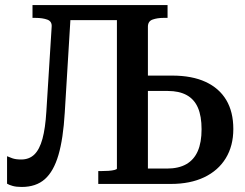

<svg xmlns="http://www.w3.org/2000/svg" viewBox="-20 -730 974 762"><path d="M220 -710H501V-650H220ZM164 -288 185 -623Q187 -645 168 -652Q149 -659 121 -659H109V-710H263L237 -283Q231 -180 212 -115Q193 -50 158 -19Q123 12 66 12Q45 12 30.5 8Q16 4 8 -1V-110Q15 -107 28.5 -102Q42 -97 64 -97Q96 -97 116.5 -117Q137 -137 148.5 -179Q160 -221 164 -288ZM658 0H370V-51H379Q396 -51 410.5 -52Q425 -53 434.5 -55.5Q444 -58 444 -61V-710H645V-659H628Q605 -659 586 -652.5Q567 -646 567 -624V-61H642Q689 -61 719.5 -78.5Q750 -96 765 -130.5Q780 -165 780 -217Q780 -269 765.5 -302.5Q751 -336 721 -352.5Q691 -369 646 -369H526V-430H663Q742 -430 796 -405Q850 -380 878 -333Q906 -286 906 -218Q906 -151 876 -102Q846 -53 790.5 -26.5Q735 0 658 0Z"/></svg>

Font: Roboto Serif 28pt Condensed Medium
Style: Regular
Weight: 500
Width: 3
Designer: Greg Gazdowicz
Foundry: Commercial Type
Version: Version 1.008